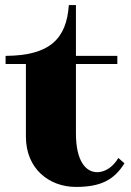

<svg xmlns="http://www.w3.org/2000/svg" viewBox="-20 -720 516 756"><path d="M2 -468H82V-182C82 -55 174 16 279 16C373 16 428 -9 470 -77L446 -98C425 -62 393 -42 363 -42C317 -42 279 -87 279 -195V-468H442V-500H279V-700H251C242 -567 176 -501 2 -500Z"/></svg>

Font: Sprat
Style: Bold
Weight: 700
Designer: Ethan Nakache
Foundry: Collletttivo
Version: Version 2.000;Glyphs 3.2 (3217)